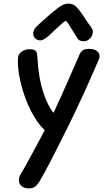

<svg xmlns="http://www.w3.org/2000/svg" viewBox="-20 -783 575 1065"><path d="M85 215Q85 200 93 186Q118 145 156.5 73Q195 1 207 -21L228 -61Q187 -99 153 -165.5Q119 -232 99 -307.5Q79 -383 79 -446Q79 -456 80 -463Q82 -484 100.5 -497Q119 -510 146 -510Q170 -510 178 -500.5Q186 -491 187 -472Q193 -354 219 -274Q245 -194 277 -157Q314 -235 390 -409L419 -476Q427 -496 439.5 -504Q452 -512 474 -512Q503 -512 518.5 -499.5Q534 -487 532 -466Q532 -460 529 -455Q442 -252 357 -80Q238 160 198 225Q187 243 174.5 252.5Q162 262 140 262Q114 262 99 248.5Q84 235 85 215ZM408 -573 380 -618Q368 -638 358.5 -652.5Q349 -667 345 -667Q341 -667 329.5 -657.5Q318 -648 306.5 -637Q295 -626 286 -618L250 -584Q234 -571 223.5 -565Q213 -559 203 -559Q187 -559 175.5 -570Q164 -581 164 -597Q164 -606 169 -617Q174 -628 184 -637Q202 -653 215 -666Q266 -712 299.5 -737.5Q333 -763 357 -763Q385 -763 402.5 -746Q420 -729 447 -688Q468 -654 487 -630Q495 -618 495 -607Q495 -586 479.5 -570Q464 -554 443 -554Q418 -554 408 -573Z"/></svg>

Font: Mali SemiBold
Style: Italic
Weight: 600
Italic angle: -10°
Version: Version 1.000; ttfautohint (v1.6)